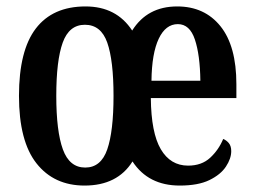

<svg xmlns="http://www.w3.org/2000/svg" viewBox="-20 -567 790 597"><path d="M243 10Q148 10 93.5 -59Q39 -128 39 -269Q39 -410 91.5 -478.5Q144 -547 246 -547Q342 -547 391 -472Q438 -547 531 -547Q616 -547 665.5 -485.5Q715 -424 715 -305V-262H449Q450 -154 480 -103Q510 -52 565 -52Q607 -52 633.5 -76.5Q660 -101 674 -135Q684 -131 691.5 -122Q699 -113 699 -97Q699 -74 682.5 -49Q666 -24 631 -7Q596 10 539 10Q441 10 392 -65Q345 10 243 10ZM603 -316Q602 -396 586 -444Q570 -492 533 -492Q495 -492 473.5 -446.5Q452 -401 451 -316ZM245 -46Q294 -46 313.5 -102.5Q333 -159 333 -269Q333 -379 313.5 -434.5Q294 -490 244 -490Q195 -490 175 -434.5Q155 -379 155 -269Q155 -159 175.5 -102.5Q196 -46 245 -46Z"/></svg>

Font: Noto Serif Bengali ExtraCondensed SemiBold
Style: Regular
Weight: 600
Width: 2
Designer: Juan Bruce, Universal Thirst, Indian Type Foundry and the Monotype Design Team.
Foundry: Monotype Imaging Inc.
Version: Version 2.003; ttfautohint (v1.8.4.7-5d5b)